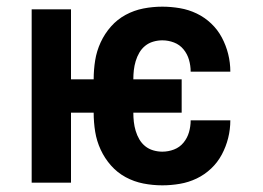

<svg xmlns="http://www.w3.org/2000/svg" viewBox="-20 -548 790 576"><path d="M467 8Q438 8 410 2.5Q382 -3 357 -16.5Q332 -30 313 -51.5Q294 -73 282 -99Q270 -125 265.5 -153Q261 -181 261 -210H193V0H75V-520H193V-310H261Q261 -339 265.5 -367Q270 -395 282 -421Q294 -447 313 -468.5Q332 -490 357 -503.5Q382 -517 410 -522.5Q438 -528 467 -528Q493 -528 519.5 -523.5Q546 -519 570 -507.5Q594 -496 613.5 -477.5Q633 -459 645.5 -435.5Q658 -412 664.5 -386Q671 -360 671 -333H552Q552 -351 547 -368.5Q542 -386 530.5 -400Q519 -414 502 -420.5Q485 -427 467 -427Q453 -427 439.5 -423Q426 -419 415.5 -410.5Q405 -402 398 -390Q391 -378 387 -364.5Q383 -351 381.5 -337.5Q380 -324 380 -310H525V-210H380Q380 -196 381.5 -182.5Q383 -169 387 -155.5Q391 -142 398 -130Q405 -118 415.5 -109.5Q426 -101 439.5 -97Q453 -93 467 -93Q485 -93 502 -99.5Q519 -106 530.5 -120Q542 -134 547 -151.5Q552 -169 552 -187H671Q671 -160 664.5 -134Q658 -108 645.5 -84.5Q633 -61 613.5 -42.5Q594 -24 570 -12.5Q546 -1 519.5 3.5Q493 8 467 8Z"/></svg>

Font: Iosevka Aile
Style: Bold
Weight: 700
Designer: Belleve Invis
Foundry: Belleve Invis
Version: Version 28.0.1; ttfautohint (v1.8.4)